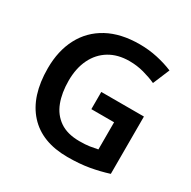

<svg xmlns="http://www.w3.org/2000/svg" viewBox="-162 -884 1050 1053"><g transform="rotate(30 363.0 -357.0)"><path d="M378 -392H648V-29Q591 -11 531 -0.5Q471 10 395 10Q233 10 146 -86Q59 -182 59 -358Q59 -469 102.5 -551.5Q146 -634 229 -679Q312 -724 431 -724Q489 -724 543.5 -712Q598 -700 643 -681L599 -576Q564 -592 520 -604Q476 -616 428 -616Q355 -616 302 -584Q249 -552 220.5 -493.5Q192 -435 192 -356Q192 -280 214 -222Q236 -164 284 -131Q332 -98 409 -98Q447 -98 473 -102Q499 -106 522 -111V-283H378Z"/></g></svg>

Font: Noto Sans Sinhala UI SemiBold
Style: Regular
Weight: 600
Designer: Jelle Bosma - Monotype Design Team
Foundry: Monotype Imaging Inc.
Version: Version 2.006; ttfautohint (v1.8.4.7-5d5b)